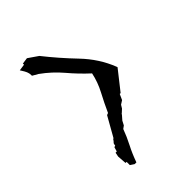

<svg xmlns="http://www.w3.org/2000/svg" viewBox="-213 -824 929 929"><g transform="rotate(-45 251.5 -359.5)"><path d="M130.9 -7.3V-29.3H123.5L120.1 -76.7L124.5 -98.6H132.8L139.2 -121.1L147.9 -124.5Q147.9 -126 147.9 -127.4Q147.9 -135.3 153.3 -140.6Q157.7 -144.5 161.1 -150.4L163.6 -154.3H166.5L224.1 -256.3L234.4 -260.3Q256.3 -308.6 280.8 -354.7Q305.2 -400.9 315.4 -450.2Q266.6 -495.1 225.6 -543.9Q184.1 -592.8 130.4 -631.3L101.6 -647.9V-652.3Q101.6 -665.5 96.7 -676.5Q91.8 -687.5 85 -697.8L78.6 -708L112.3 -712.9V-720.7L144.5 -725.1L194.8 -690.4Q253.9 -615.7 321.3 -545.4Q388.7 -475.1 422.4 -388.7L423.8 -384.3L345.7 -285.2H339.8L326.7 -256.3L307.6 -244.1L297.4 -227.5L279.3 -210.9H277.3V-208L257.3 -185.1L246.1 -163.6L231.9 -153.3Q217.8 -114.7 198 -76.4Q178.2 -38.1 162.6 5.9H150.9Z"/></g></svg>

Font: Bakudai
Style: Bold
Weight: 700
Version: Version 1.48